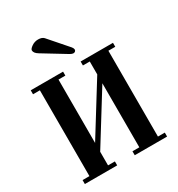

<svg xmlns="http://www.w3.org/2000/svg" viewBox="-218 -1091 1138 1230"><g transform="rotate(-30 350.5 -476.0)"><path d="M180.7 -911.1Q180.7 -921.9 202.1 -937Q223.6 -952.1 250 -952.1Q278.3 -952.1 292 -937.5L413.1 -798.8Q421.9 -787.1 421.9 -779.3Q421.9 -771.5 416.5 -766.6Q411.1 -761.7 403.3 -761.7Q393.6 -761.7 379.9 -769.5L210 -873Q180.7 -890.6 180.7 -911.1ZM46.9 0V-29.3H97.7V-664.1H46.9V-693.4H286.1V-664.1H235.4V-195.3L466.8 -568.4V-664.1H416V-693.4H655.3V-664.1H604.5V-29.3H655.3V0H416V-29.3H466.8V-502.9L235.4 -129.9V-29.3H286.1V0Z"/></g></svg>

Font: Monomakh Unicode TT
Style: Medium
Weight: 500
Designer: Alexey Kryukov, Aleksandr Andreev
Version: Version 1.1